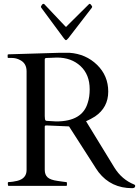

<svg xmlns="http://www.w3.org/2000/svg" viewBox="-20 -972 733 1004"><path d="M25 0Q21 0 21 -10V-16Q21 -20 25 -20Q28 -20 34.5 -20.5Q41 -21 48 -22Q55 -23 60.5 -24.5Q66 -26 69 -26Q119 -38 119 -83V-599Q119 -641 85 -658Q65 -669 42 -669H23Q20 -669 20 -673V-685Q20 -688 25 -688L293 -696H343Q429 -690 487.5 -633Q546 -576 546 -493Q546 -410 477 -363Q455 -349 430 -338L578 -96Q617 -33 682 -7Q687 -5 687 0Q687 12 671 12Q561 12 496 -71Q482 -90 468 -113L341 -311L225 -316H221Q214 -316 214 -310V-84Q214 -58 229 -44.5Q244 -31 281 -26Q291 -25 305 -22.5Q319 -20 324.5 -20Q330 -20 330 -16V-4Q330 0 326 0ZM214 -661V-365L215 -351Q216 -340 224 -340L274 -337Q411 -337 439 -435Q449 -465 449 -505Q449 -582 401 -626.5Q353 -671 278 -671Q271 -671 265 -670.5Q259 -670 253.5 -670Q248 -670 241 -669.5Q234 -669 224 -669Q214 -669 214 -661ZM446 -951Q448 -952 450 -952Q452 -952 457 -945.5Q462 -939 462 -936.5Q462 -934 459 -930L338 -773Q329 -762 325 -762Q321 -762 313 -773L197 -930Q194 -934 194 -936.5Q194 -939 198.5 -945.5Q203 -952 206 -952Q209 -952 211 -951L315 -841Q317 -840 320.5 -835.5Q324 -831 325 -831Q326 -831 330 -835.5Q334 -840 335 -841Z"/></svg>

Font: Cardo
Style: Regular
Weight: 400
Designer: David J. Perry
Foundry: David J. Perry
Version: Version 1.0451